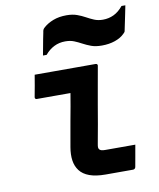

<svg xmlns="http://www.w3.org/2000/svg" viewBox="-88 -865 775 934"><g transform="rotate(-10 300.0 -398.0)"><path d="M102 -538Q153 -538 203 -538Q253 -538 302.5 -538Q352 -538 403 -538Q406 -538 408 -537Q410 -536 411.5 -533.5Q413 -531 412 -527Q404 -481 395.5 -434.5Q387 -388 379 -341Q371 -294 363 -247.5Q355 -201 346 -154Q344 -144 344 -137Q344 -130 349 -125Q353 -121 360 -119.5Q367 -118 377 -118Q407 -118 442 -118Q477 -118 505 -118H525Q520 -91 515.5 -64Q511 -37 506 -11Q505 -6 501.5 -3Q498 0 493 0Q484 0 462 0Q440 0 412 0Q384 0 358 0Q310 0 278.5 -11.5Q247 -23 230.5 -45Q214 -67 210 -96Q206 -125 212 -160Q218 -193 223.5 -225.5Q229 -258 235 -290.5Q241 -323 247 -355.5Q253 -388 258 -420H236Q211 -420 187.5 -420Q164 -420 140.5 -420Q117 -420 92 -420Q87 -420 84.5 -423Q82 -426 83 -431Q88 -458 93 -485Q98 -512 102 -538ZM476 -744Q505 -744 530 -756Q555 -768 576 -794H595Q592 -778 587.5 -756.5Q583 -735 579 -715.5Q575 -696 572 -682Q571 -674 569.5 -669.5Q568 -665 560 -658Q543 -641 514 -631Q485 -621 449 -621Q418 -621 396.5 -629Q375 -637 356.5 -647Q338 -657 319.5 -664.5Q301 -672 276 -672Q246 -672 221 -659.5Q196 -647 176 -623H158Q161 -640 165 -660.5Q169 -681 172.5 -701Q176 -721 179 -733Q180 -741 182 -746Q184 -751 191 -757Q210 -774 238.5 -785Q267 -796 304 -796Q334 -796 356 -788Q378 -780 396 -770Q414 -760 433 -752Q452 -744 476 -744Z"/></g></svg>

Font: RecMonoLinear Nerd Font Mono
Style: Bold Italic
Weight: 700
Italic angle: -10°
Monospace: yes
Version: Version 1.085; ttfautohint (v1.8.4.7-5d5b);Nerd Fonts 3.2.1